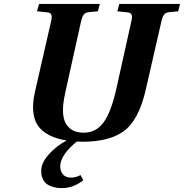

<svg xmlns="http://www.w3.org/2000/svg" viewBox="-20 -713 944 985"><path d="M159.2 -241.2 240.2 -595.2Q247.6 -622.1 244.1 -635.3Q240.7 -648.4 221.2 -649.9L169.9 -654.8L180.2 -692.9H492.2L481.9 -654.8L438 -650.9Q417.5 -649.4 408.9 -637.2Q400.4 -625 394 -595.2L314 -233.9Q290.5 -127 317.6 -79.6Q344.7 -32.2 409.2 -32.2Q473.6 -32.2 512.2 -86.2Q550.8 -140.1 577.1 -258.8L651.9 -595.2Q659.2 -622.1 655.8 -635.3Q652.3 -648.4 632.8 -649.9L582 -654.8L591.8 -692.9H903.8L894 -654.8L850.1 -650.9Q829.6 -649.4 821 -637.2Q812.5 -625 806.2 -595.2L728 -253.9Q692.4 -96.2 613.8 -39.1Q538.6 14.2 403.8 14.2Q383.8 14.2 374 13.2Q295.4 77.1 289.1 133.8Q287.6 163.6 302.2 180.9Q316.9 198.2 342.8 198.2Q370.6 198.2 393.1 185.1L407.2 211.9Q355 252 299.8 252Q270 252 248.5 244.9Q227.1 237.8 215.8 227.5Q204.6 217.3 198.7 203.1Q192.9 189 191.9 177.7Q190.9 166.5 191.9 154.8Q194.8 118.2 232.4 76.7Q270 35.2 321.8 7.8Q229 -7.3 185.1 -55.2Q130.9 -116.2 159.2 -241.2Z"/></svg>

Font: Linguistics Pro
Style: Bold Italic
Weight: 700
Italic angle: -12°
Designer: Stefan Peev, Context Ltd
Foundry: Stefan Peev, Context Ltd
Version: Version 001.000